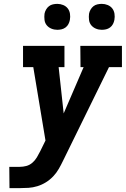

<svg xmlns="http://www.w3.org/2000/svg" viewBox="-20 -972 650 992"><path d="M29 0 28 -110H82Q99 -110 116 -114.5Q133 -119 147 -131Q161 -143 170.5 -159Q180 -175 188 -191L215 -246L152 -625H99V-735H313V-625H283L309 -386L412 -625H396L395 -735H610V-625H543L306 -142Q296 -121 284 -100Q272 -79 255 -61Q238 -43 217 -30Q196 -17 173 -10Q150 -3 127.5 -1.5Q105 0 82 0ZM506 -818Q490 -818 475.5 -824Q461 -830 451.5 -841.5Q442 -853 440 -869Q438 -885 440 -901Q442 -912 448 -922.5Q454 -933 463 -940Q472 -947 483.5 -949.5Q495 -952 506 -952Q522 -952 536.5 -946Q551 -940 560 -928.5Q569 -917 571.5 -901Q574 -885 571 -869Q569 -858 563.5 -847.5Q558 -837 548.5 -830Q539 -823 528 -820.5Q517 -818 506 -818ZM276 -818Q260 -818 245.5 -824Q231 -830 221.5 -841.5Q212 -853 210 -869Q208 -885 210 -901Q212 -912 218 -922.5Q224 -933 233 -940Q242 -947 253.5 -949.5Q265 -952 276 -952Q292 -952 306.5 -946Q321 -940 330 -928.5Q339 -917 341.5 -901Q344 -885 341 -869Q339 -858 333.5 -847.5Q328 -837 318.5 -830Q309 -823 298 -820.5Q287 -818 276 -818Z"/></svg>

Font: Iosevka Etoile Extrabold
Style: Italic
Weight: 800
Italic angle: -9°
Designer: Belleve Invis
Foundry: Belleve Invis
Version: Version 22.1.2; ttfautohint (v1.8.4)